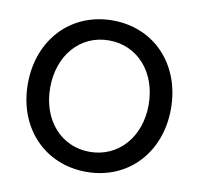

<svg xmlns="http://www.w3.org/2000/svg" viewBox="-68 -629 737 711"><g transform="rotate(10 300.5 -273.5)"><path d="M300.8 11.7C457.5 11.7 569.3 -106.9 569.3 -272.5C569.3 -438.5 457.5 -557.6 300.8 -557.6C143.6 -557.6 31.2 -438.5 31.2 -272.5C31.2 -106.9 143.6 11.7 300.8 11.7ZM115.2 -272.5C115.2 -395 192.4 -482.4 299.8 -482.4C407.7 -482.4 485.4 -395 485.4 -272.5C485.4 -150.9 407.7 -63.5 299.8 -63.5C192.4 -63.5 115.2 -150.9 115.2 -272.5Z"/></g></svg>

Font: Guggenheim Sans Display
Style: Regular
Weight: 400
Designer: Modified by Tom Baber under direction of Pentagram Design 2023
Foundry: rsms
Version: Version 1.001;Glyphs 3.1.2 (3151)